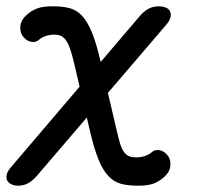

<svg xmlns="http://www.w3.org/2000/svg" viewBox="-33 -580 653 610"><path d="M83 -20Q71 -6 56.5 2Q42 10 24 10Q14 10 4.5 6Q-5 2 -9.5 -5.5Q-14 -13 -12 -24Q-10 -35 2 -49L412 -530Q425 -545 439.5 -552.5Q454 -560 472 -560Q483 -560 492.5 -556.5Q502 -553 506.5 -545.5Q511 -538 509 -526.5Q507 -515 494 -500ZM336 -173Q342 -147 347 -129Q352 -111 359 -100Q366 -89 375.5 -84.5Q385 -80 400 -80Q414 -80 426.5 -84Q439 -88 450 -97Q459 -105 473 -103Q487 -101 498 -88Q509 -77 508.5 -56.5Q508 -36 490 -19Q474 -4 455.5 3Q437 10 405 10Q374 10 351.5 4Q329 -2 311.5 -20.5Q294 -39 280 -73Q266 -107 253 -163L203 -377Q196 -407 189.5 -425.5Q183 -444 175.5 -453.5Q168 -463 159.5 -466.5Q151 -470 140 -470Q126 -470 113.5 -466Q101 -462 90 -453Q81 -445 67 -447Q53 -449 42 -462Q31 -473 31.5 -493.5Q32 -514 50 -531Q66 -546 84.5 -553Q103 -560 135 -560Q166 -560 188.5 -554Q211 -548 228 -529.5Q245 -511 259 -477Q273 -443 286 -387Z"/></svg>

Font: Maple Mono
Style: Italic
Weight: 400
Italic angle: -10°
Monospace: yes
Designer: subframe7536
Version: Version 7.300